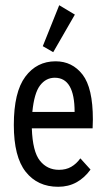

<svg xmlns="http://www.w3.org/2000/svg" viewBox="-20 -706 415 736"><path d="M203 10Q124 10 78.5 -47.5Q33 -105 33 -227Q33 -353 77 -412Q121 -471 193 -471Q257 -471 296.5 -420Q336 -369 336 -248Q336 -230 335 -214H102Q105 -125 133 -90Q161 -55 206 -55Q233 -55 253 -66.5Q273 -78 288 -99L327 -56Q304 -24 273 -7Q242 10 203 10ZM104 -277H266Q266 -408 190 -408Q156 -408 133.5 -378.5Q111 -349 104 -277ZM184 -506 144 -529 207 -686 267 -650Z"/></svg>

Font: Inconsolata Condensed Medium
Style: Regular
Weight: 500
Width: 3
Monospace: yes
Designer: Raph Levien, Cyreal, Brenton Simpson
Foundry: Raph Levien, Cyreal, Google
Version: Version 3.100; ttfautohint (v1.8.4.7-5d5b)